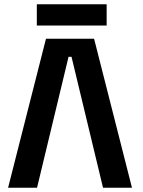

<svg xmlns="http://www.w3.org/2000/svg" viewBox="-20 -882 674 902"><path d="M422 -700 600 0H464L316 -615H302L154 0H18L196 -700ZM153 -762V-862H481V-762Z"/></svg>

Font: Space 7353
Style: Regular
Weight: 400
Designer: Christine Claussen + Ruben Lyon  (Space 7353)
Version: Version 1.000;FEAKit 1.0